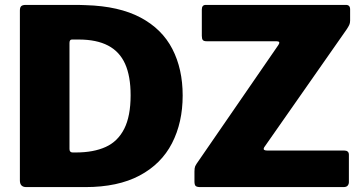

<svg xmlns="http://www.w3.org/2000/svg" viewBox="-20 -762 1480 782"><path d="M87 0Q61 0 61 -27V-719Q61 -732 66.5 -737Q72 -742 85 -742Q109 -742 142 -742Q175 -742 210.5 -742Q246 -742 278 -742Q310 -742 330 -741Q465 -737 552.5 -690.5Q640 -644 682 -562.5Q724 -481 724 -373Q724 -263 680.5 -178.5Q637 -94 548.5 -47Q460 0 328 0ZM276 -141H289Q361 -141 410.5 -163.5Q460 -186 486 -237.5Q512 -289 512 -374Q512 -452 489.5 -502Q467 -552 420 -576.5Q373 -601 301 -601H273Q263 -601 263 -587V-155Q263 -141 276 -141ZM796 0Q782 0 777 -4.5Q772 -9 772 -23V-63Q772 -78 775 -85Q778 -92 791 -110L1114 -579Q1124 -594 1106 -594H822Q810 -594 806 -599Q802 -604 802 -616V-723Q802 -742 818 -742H1389Q1406 -742 1406 -724V-678Q1406 -668 1402.5 -660.5Q1399 -653 1391 -641L1056 -162Q1052 -154 1056 -151.5Q1060 -149 1067 -149H1381Q1401 -149 1401 -132V-20Q1401 -12 1396 -6Q1391 0 1379 0H796Z"/></svg>

Font: Libre Franklin Thin ExtraBold
Style: Regular
Weight: 800
Version: Version 3.000